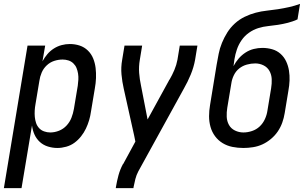

<svg xmlns="http://www.w3.org/2000/svg" viewBox="-50 -755 1570 990"><path d="M-30 215 92 -520H183L169 -439Q180 -459 194.5 -476Q209 -493 228 -505Q247 -517 268 -522.5Q289 -528 310 -528Q337 -528 361 -520Q385 -512 403 -494.5Q421 -477 430.5 -453.5Q440 -430 443 -404.5Q446 -379 445 -352.5Q444 -326 439 -299L419 -179Q416 -157 409.5 -135Q403 -113 393 -92Q383 -71 368 -52Q353 -33 334 -19Q315 -5 291.5 1.5Q268 8 246 8Q221 8 197 0.5Q173 -7 155.5 -23Q138 -39 128 -61Q118 -83 115 -108L61 215ZM209 -72Q232 -72 254.5 -81Q277 -90 293.5 -108Q310 -126 318.5 -148Q327 -170 331 -193L351 -313Q353 -328 354 -344Q355 -360 352.5 -375.5Q350 -391 344.5 -404.5Q339 -418 328 -428.5Q317 -439 302.5 -443.5Q288 -448 273 -448Q251 -448 229.5 -441Q208 -434 191 -418Q174 -402 165 -381Q156 -360 153 -338L133 -218Q130 -202 129 -185Q128 -168 129.5 -152Q131 -136 136 -121Q141 -106 151.5 -94.5Q162 -83 177.5 -77.5Q193 -72 209 -72Z M547 215 548 208Q553 178 561 148.5Q569 119 584 91H585L648 -25L642 -55L588 -298Q580 -333 576.5 -370.5Q573 -408 580 -447L592 -520H683L671 -447Q665 -412 667.5 -379Q670 -346 677 -314L711 -139L819 -336Q820 -338 821 -339.5Q822 -341 822 -343L824 -344Q838 -368 849 -394Q860 -420 865 -447L877 -520H968L956 -447Q949 -408 933.5 -370.5Q918 -333 898 -298L663 129Q653 148 648 168Q643 188 639 208L638 215Z M1205 8Q1176 8 1148.5 2.5Q1121 -3 1098 -17Q1075 -31 1059 -52.5Q1043 -74 1035.5 -100.5Q1028 -127 1028 -155.5Q1028 -184 1033 -213L1067 -421Q1072 -449 1077.5 -477.5Q1083 -506 1094.5 -534Q1106 -562 1122 -587.5Q1138 -613 1161 -634Q1184 -655 1212 -668.5Q1240 -682 1268.5 -689.5Q1297 -697 1325.5 -700Q1354 -703 1383 -707.5Q1412 -712 1441 -718.5Q1470 -725 1497 -735L1484 -655Q1460 -644 1434.5 -637.5Q1409 -631 1383.5 -627Q1358 -623 1332.5 -620.5Q1307 -618 1281.5 -610Q1256 -602 1233.5 -586Q1211 -570 1195.5 -547.5Q1180 -525 1171.5 -500Q1163 -475 1159 -450Q1158 -441 1156.5 -432Q1155 -423 1154 -414Q1165 -435 1180.5 -453Q1196 -471 1216 -484Q1236 -497 1258.5 -502.5Q1281 -508 1303 -508Q1329 -508 1353.5 -501Q1378 -494 1396.5 -477.5Q1415 -461 1425.5 -438.5Q1436 -416 1440 -391Q1444 -366 1443 -340Q1442 -314 1437 -287L1418 -172Q1414 -147 1405.5 -123Q1397 -99 1382.5 -77.5Q1368 -56 1347 -38.5Q1326 -21 1303 -10.5Q1280 0 1254.5 4Q1229 8 1205 8ZM1205 -72Q1227 -72 1249.5 -79.5Q1272 -87 1289 -103Q1306 -119 1316 -141Q1326 -163 1329 -185L1348 -300Q1352 -324 1351 -347Q1350 -370 1339.5 -389Q1329 -408 1309 -418Q1289 -428 1266 -428Q1245 -428 1223 -422Q1201 -416 1183.5 -402Q1166 -388 1156 -367.5Q1146 -347 1143 -326L1122 -200Q1118 -176 1119 -153Q1120 -130 1130.5 -111Q1141 -92 1161.5 -82Q1182 -72 1205 -72Z"/></svg>

Font: Iosevka Term Curly Md Obl
Style: Regular
Weight: 500
Italic angle: -9°
Designer: Belleve Invis
Foundry: Belleve Invis
Version: Version 32.3.0